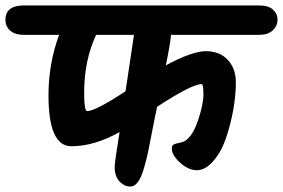

<svg xmlns="http://www.w3.org/2000/svg" viewBox="-100 -682 1039 705"><path d="M-11 -662H851Q885 -662 902 -647Q919 -632 919 -609.5Q919 -587 901.5 -570.5Q884 -554 851 -554H528Q526 -526 509 -442Q605 -494 656 -494Q707 -494 736.5 -462Q766 -430 766 -380.5Q766 -331 756.5 -278.5Q747 -226 730 -175.5Q713 -125 683.5 -91Q654 -57 623 -57Q592 -57 561.5 -84.5Q531 -112 531 -136Q531 -148 538 -151.5Q545 -155 558.5 -157.5Q572 -160 580 -165Q608 -183 627.5 -241Q647 -299 647 -336Q647 -373 640 -373Q604 -373 477 -290Q470 -259 459.5 -204Q449 -149 443 -120.5Q437 -92 427 -59Q408 3 379 3Q357 3 339 -15.5Q321 -34 321 -70Q321 -85 339 -197Q246 -145 162 -145Q78 -145 78 -332Q78 -448 117 -554H-11Q-45 -554 -62.5 -569.5Q-80 -585 -80 -610Q-80 -662 -11 -662ZM209 -340Q209 -274 220 -274Q250 -274 361 -347Q366 -380 392 -554H253Q209 -461 209 -340Z"/></svg>

Font: Kalam
Style: Bold
Weight: 700
Version: Version 2.001;PS 1.0;hotconv 1.0.79;makeotf.lib2.5.61930; tt